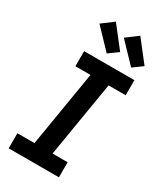

<svg xmlns="http://www.w3.org/2000/svg" viewBox="-240 -1071 980 1158"><g transform="rotate(30 250.0 -492.5)"><path d="M29 0V-105H148L235 -630H130V-735H480V-630H361L274 -105H379V0ZM425 -791 297 -925 377 -985 491 -839ZM255 -791 127 -925 207 -985 321 -839Z"/></g></svg>

Font: Iosevka Extrabold
Style: Italic
Weight: 800
Italic angle: -9°
Monospace: yes
Designer: Belleve Invis
Foundry: Belleve Invis
Version: Version 32.5.0; ttfautohint (v1.8.4)